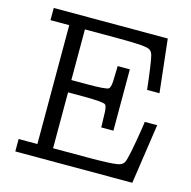

<svg xmlns="http://www.w3.org/2000/svg" viewBox="-101 -783 878 883"><g transform="rotate(15 337.5 -341.5)"><path d="M47.9 0V-59.1H137.2V-625H47.9V-683.1H590.8L619.1 -430.2H560.1Q545.9 -556.2 537.1 -589.8Q532.2 -606 522.7 -612.5Q513.2 -619.1 478 -622.1Q442.9 -625 359.9 -625H211.9V-383.8H289.1Q377.9 -383.8 389.2 -392.1Q397 -398.9 398.9 -425.8Q400.9 -469.7 400.9 -491.2V-501H459V-209H400.9V-217.8Q400.9 -239.7 398.9 -284.2Q397 -312 389.2 -316.9Q375 -324.7 290 -325.2H211.9V-59.1H372.1Q481.9 -59.1 516.1 -64.9Q540 -68.8 547.9 -83Q560.1 -104 584 -256.8Q585 -268.1 587.9 -285.2H647L605 0Z"/></g></svg>

Font: CMU Concrete
Style: Roman
Weight: 500
Version: Version 0.7.0